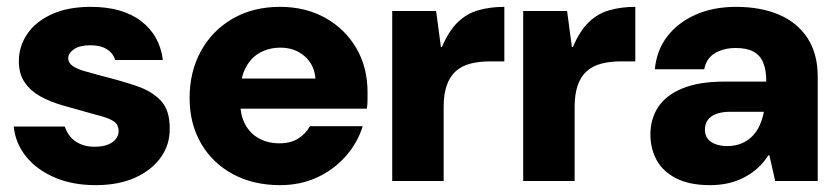

<svg xmlns="http://www.w3.org/2000/svg" viewBox="-20 -528 2445 560"><path d="M259 12Q191 12 139 -10.5Q87 -33 56 -71.5Q25 -110 20 -159H169Q174 -143 185 -129.5Q196 -116 214 -108Q232 -100 256 -100Q280 -100 295.5 -106.5Q311 -113 318.5 -123.5Q326 -134 326 -145Q326 -163 314.5 -172Q303 -181 281 -187.5Q259 -194 229 -202Q196 -211 161.5 -221Q127 -231 98.5 -246.5Q70 -262 52.5 -287Q35 -312 35 -349Q35 -393 59.5 -429Q84 -465 131 -486.5Q178 -508 245 -508Q337 -508 391.5 -466.5Q446 -425 455 -353H316Q310 -373 291.5 -384.5Q273 -396 244 -396Q213 -396 196 -384.5Q179 -373 179 -358Q179 -345 191.5 -336Q204 -327 226.5 -320.5Q249 -314 279 -306Q335 -292 379 -277Q423 -262 449 -234.5Q475 -207 475 -155Q476 -107 449.5 -69.5Q423 -32 374.5 -10Q326 12 259 12Z M797 12Q719 12 659.5 -20Q600 -52 566.5 -109.5Q533 -167 533 -242Q533 -319 566 -379Q599 -439 658.5 -473.5Q718 -508 797 -508Q871 -508 928.5 -476Q986 -444 1019 -388Q1052 -332 1052 -259Q1052 -249 1052 -236.5Q1052 -224 1050 -211H639V-299H900Q897 -339 868.5 -364Q840 -389 798 -389Q765 -389 738.5 -374.5Q712 -360 696.5 -330.5Q681 -301 681 -255V-226Q681 -192 695 -165.5Q709 -139 735 -124.5Q761 -110 795 -110Q828 -110 850 -124Q872 -138 884 -160H1038Q1023 -112 989 -73Q955 -34 906 -11Q857 12 797 12Z M1124 0V-496H1252L1266 -391H1269Q1289 -438 1315.5 -463.5Q1342 -489 1376.5 -498.5Q1411 -508 1451 -508V-349H1410Q1378 -349 1352.5 -342.5Q1327 -336 1309.5 -320.5Q1292 -305 1283 -279Q1274 -253 1274 -216V0Z M1506 0V-496H1634L1648 -391H1651Q1671 -438 1697.5 -463.5Q1724 -489 1758.5 -498.5Q1793 -508 1833 -508V-349H1792Q1760 -349 1734.5 -342.5Q1709 -336 1691.5 -320.5Q1674 -305 1665 -279Q1656 -253 1656 -216V0Z M2051 12Q1991 12 1952 -8Q1913 -28 1895 -61.5Q1877 -95 1877 -136Q1877 -181 1899.5 -215.5Q1922 -250 1970 -270Q2018 -290 2093 -290H2215Q2215 -324 2206 -345.5Q2197 -367 2177.5 -377.5Q2158 -388 2126 -388Q2091 -388 2065.5 -373Q2040 -358 2034 -326H1890Q1895 -381 1926 -421.5Q1957 -462 2008.5 -485Q2060 -508 2127 -508Q2199 -508 2252.5 -485Q2306 -462 2335.5 -416.5Q2365 -371 2365 -305V0H2241L2224 -75H2221Q2207 -53 2189 -37Q2171 -21 2149.5 -10Q2128 1 2103.5 6.5Q2079 12 2051 12ZM2101 -102Q2125 -102 2143.5 -110Q2162 -118 2175 -131.5Q2188 -145 2196 -163Q2204 -181 2208 -202H2111Q2085 -202 2068.5 -195.5Q2052 -189 2044 -177.5Q2036 -166 2036 -150Q2036 -134 2044 -123.5Q2052 -113 2067 -107.5Q2082 -102 2101 -102Z"/></svg>

Font: DM Sans 36pt Black
Style: Regular
Weight: 900
Designer: Colophon Foundry, Jonny Pinhorn
Foundry: Colophon Foundry
Version: Version 4.004;gftools[0.9.30]